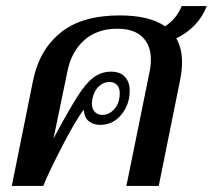

<svg xmlns="http://www.w3.org/2000/svg" viewBox="-20 -615 704 635"><path d="M563 -488Q582 -456 582 -409Q582 -382 576 -352L505 0H398L475 -379Q479 -398 479 -418Q479 -465 451 -492.5Q423 -520 368 -520Q301 -520 258.5 -482Q216 -444 203 -379L157 -157Q210 -256 237 -297Q263 -339 289 -358.5Q315 -378 347 -378Q378 -378 393.5 -360.5Q409 -343 409 -315Q409 -270 381.5 -236Q354 -202 311 -202Q290 -202 274.5 -213.5Q259 -225 257 -252Q231 -219 186.5 -133Q142 -47 123 0H19L90 -352Q111 -451 181 -507.5Q251 -564 376 -564Q474 -564 526 -528Q564 -553 581 -595H664Q636 -524 563 -488ZM284 -273Q284 -255 293.5 -245Q303 -235 319 -235Q341 -235 358.5 -254.5Q376 -274 376 -307Q376 -325 366.5 -334.5Q357 -344 342 -344Q323 -344 307.5 -330Q292 -316 286 -290Q284 -278 284 -273Z"/></svg>

Font: Trirong Medium
Style: Italic
Weight: 500
Italic angle: -12°
Designer: Katatrad Team
Foundry: CadsonDemak
Version: Version 1.001